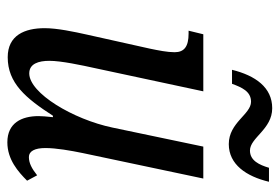

<svg xmlns="http://www.w3.org/2000/svg" viewBox="-142 -626 778 535"><g transform="rotate(90 247.5 -359.0)"><path d="M382 -607C439 -607 472 -656 487 -719H448C440 -692 428 -666 400 -666C364 -666 341 -728 282 -728C224 -728 191 -681 175 -616H214C224 -643 235 -669 264 -669C299 -669 322 -607 382 -607ZM377 10C425 10 459 -20 484 -45L469 -73C450 -58 435 -50 418 -50C402 -50 393 -66 393 -96C393 -126 400 -166 407 -200L478 -536H389L336 -283C313 -173 240 -51 185 -51C158 -51 150 -77 150 -107C150 -140 162 -196 171 -237L235 -536H76L66 -495H74C110 -495 126 -483 126 -456C126 -436 121 -411 116 -387L77 -212C69 -176 59 -129 59 -94C59 -38 79 9 140 9C212 9 254 -41 303 -117H307C305 -98 304 -86 304 -77C304 -30 323 10 377 10Z"/></g></svg>

Font: Noto Serif ExtraCondensed
Style: Italic
Weight: 400
Width: 2
Italic angle: -12°
Designer: Monotype Design Team
Foundry: Monotype Imaging Inc.
Version: Version 2.014